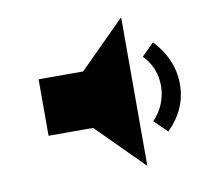

<svg xmlns="http://www.w3.org/2000/svg" viewBox="-70 -636 873 767"><g transform="rotate(-10 366.5 -252.5)"><path d="M467.8 -554.2V48.8L280.8 -138.2H100.1V-367.2H280.8ZM574.2 -71.8 522 -123Q548.8 -149.9 563 -185.1Q577.1 -220.2 577.1 -256.8Q577.1 -331.1 525.9 -383.8L575.2 -433.1Q612.3 -395.5 632.6 -348.1Q652.8 -300.8 652.8 -251Q652.8 -148.9 574.2 -71.8Z"/></g></svg>

Font: Modern Pictograms
Style: Normal
Weight: 400
Designer: John Caserta
Foundry: John Caserta
Version: 1.000